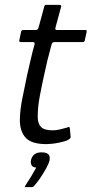

<svg xmlns="http://www.w3.org/2000/svg" viewBox="-20 -596 378 794"><path d="M172 0Q110 0 86 -26.5Q62 -53 62 -101Q63 -143 72.5 -189.5Q82 -236 92 -285Q100 -319 107 -350Q114 -381 123 -413Q125 -422 116 -422H66Q62 -422 60.5 -424Q59 -426 60 -430L67 -464Q68 -468 70 -470Q72 -472 77 -472H128Q133 -472 135.5 -474.5Q138 -477 140 -484L163 -569Q165 -576 170 -576H226Q229 -576 231.5 -574Q234 -572 233 -569L210 -484Q208 -477 209 -474.5Q210 -472 215 -472H332Q337 -472 338 -470.5Q339 -469 338 -463L331 -431Q331 -427 328.5 -424.5Q326 -422 321 -422H204Q201 -422 197.5 -419.5Q194 -417 193 -411Q184 -379 176 -346Q168 -313 161 -279Q152 -238 144 -195.5Q136 -153 136 -113Q136 -85 149.5 -71Q163 -57 198 -57Q212 -57 226.5 -60.5Q241 -64 256 -68Q264 -72 266 -71Q268 -70 269 -64L272 -31Q274 -22 254 -14Q242 -10 226 -6.5Q210 -3 195.5 -1.5Q181 0 172 0ZM185 67Q182 80 171 100Q160 120 146.5 140Q133 160 120 174Q116 178 113 178Q108 178 99.5 178Q91 178 84 178Q82 177 82.5 176Q83 175 87 168Q96 155 109 133.5Q122 112 130 97Q115 96 110.5 87Q106 78 108 67Q111 52 121.5 43Q132 34 152 34Q170 34 179 41Q188 48 185 67Z"/></svg>

Font: Glory
Style: Italic
Weight: 400
Italic angle: -12°
Designer: Robert Leuschke
Foundry: Robert Leuschke
Version: Version 1.011